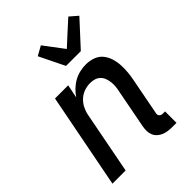

<svg xmlns="http://www.w3.org/2000/svg" viewBox="-230 -891 1009 1009"><g transform="rotate(-45 275.0 -386.5)"><path d="M474 12H440Q424 12 408.5 9.5Q393 7 379.5 1Q366 -5 355 -15.5Q344 -26 338.5 -40Q333 -54 333 -70Q333 -86 336 -102L377 -316Q381 -333 382.5 -349.5Q384 -366 382 -382Q380 -398 374.5 -412.5Q369 -427 358 -437.5Q347 -448 332 -452.5Q317 -457 300 -457Q279 -457 257 -449.5Q235 -442 217.5 -426Q200 -410 189.5 -389Q179 -368 175 -347L108 0H10L113 -530H211L196 -455Q209 -475 227 -492Q245 -509 266 -520.5Q287 -532 309.5 -537Q332 -542 354 -542Q382 -542 407 -533Q432 -524 448 -505Q464 -486 472 -461Q480 -436 481.5 -409.5Q483 -383 480.5 -355.5Q478 -328 472 -300L434 -102Q432 -96 433 -90.5Q434 -85 437.5 -81Q441 -77 446 -75Q451 -73 457 -73H474ZM275 -610 206 -751 258 -780 341 -670 403 -727 467 -785 511 -747 385 -610Z"/></g></svg>

Font: Lode Dark
Style: Bold Italic
Weight: 700
Italic angle: -11°
Monospace: yes
Designer: Belleve Invis
Foundry: Belleve Invis
Version: Version 29.2.0; ttfautohint (v1.8.3)